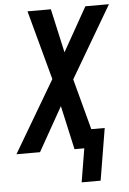

<svg xmlns="http://www.w3.org/2000/svg" viewBox="-79 -779 668 998"><g transform="rotate(-5 254.5 -280.0)"><path d="M306 175 335 0H284L233 -229L104 0H-19L201 -373L103 -735H225L276 -506L405 -735H528L309 -362L380 -96H450L405 175Z"/></g></svg>

Font: Iosevka SS04 Oblique
Style: Bold
Weight: 700
Italic angle: -9°
Monospace: yes
Designer: Belleve Invis
Foundry: Belleve Invis
Version: Version 19.0.0; ttfautohint (v1.8.4)